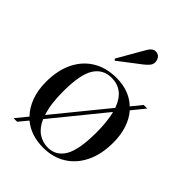

<svg xmlns="http://www.w3.org/2000/svg" viewBox="-222 -893 1025 1025"><g transform="rotate(45 290.0 -380.5)"><path d="M63 14 117 -52Q84 -86 66 -135Q48 -184 48 -245Q48 -333 79 -396Q110 -459 166.5 -493Q223 -527 300 -527Q396 -527 457 -469L504 -527H531L472 -454Q501 -421 516.5 -374.5Q532 -328 532 -270Q532 -183 501.5 -119.5Q471 -56 415.5 -21Q360 14 286 14Q194 14 132 -37L90 14ZM170 -117 408 -409Q389 -461 357 -485Q325 -509 281 -509Q217 -509 183 -456Q149 -403 149 -274Q149 -177 170 -117ZM303 -4Q365 -4 397.5 -59.5Q430 -115 430 -245Q430 -328 415 -385L178 -94Q198 -48 230.5 -26Q263 -4 303 -4ZM228 -585 220 -593 308 -746Q325 -775 347 -775Q367 -775 377 -761.5Q387 -748 387 -731Q387 -716 376.5 -703.5Q366 -691 352 -680Z"/></g></svg>

Font: Literata 72pt
Style: Regular
Weight: 400
Designer: Latin by Veronika Burian and Jose Scaglione. Greek by Irene Vlachou. Cyrillic by Vera Evstafieva.
Foundry: TypeTogether
Version: Version 3.002